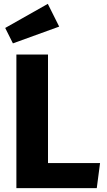

<svg xmlns="http://www.w3.org/2000/svg" viewBox="-20 -976 553 996"><path d="M229 -130H499L482 0H65V-693H229ZM287 -838 47 -751 7 -831 228 -956Z"/></svg>

Font: Fira Sans BGR
Style: Bold
Weight: 700
Designer: bBox Type GmbH & Carrois Corporate GbR & Edenspiekermann AG
Foundry: bBox Type GmbH & Carrois Corporate GbR & Edenspiekermann AG
Version: Version 4.301